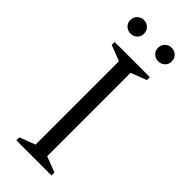

<svg xmlns="http://www.w3.org/2000/svg" viewBox="-267 -871 911 911"><g transform="rotate(45 188.0 -416.0)"><path d="M70 0V-20L149 -50V-610L70 -640V-660H306V-640L227 -610V-50L306 -20V0ZM95 -741Q76 -741 62.5 -753.5Q49 -766 49 -786Q49 -806 62.5 -819Q76 -832 95 -832Q114 -832 127.5 -819Q141 -806 141 -786Q141 -766 127.5 -753.5Q114 -741 95 -741ZM281 -741Q262 -741 248.5 -753.5Q235 -766 235 -786Q235 -806 248.5 -819Q262 -832 281 -832Q300 -832 313.5 -819Q327 -806 327 -786Q327 -766 313.5 -753.5Q300 -741 281 -741Z"/></g></svg>

Font: Spectral Light
Style: Regular
Weight: 300
Designer: Jean-Baptiste Levee
Foundry: Production Type
Version: Version 2.001